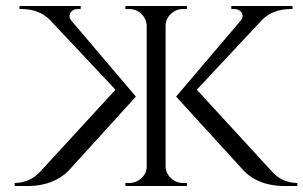

<svg xmlns="http://www.w3.org/2000/svg" viewBox="-20 -620 1011 640"><path d="M884 -51Q918 -11 971 -10V0H921Q912 -1 905 -1Q884 -3 866 -8Q817 -22 787 -57L567 -298L782 -551Q793 -564 786 -577Q778 -590 760 -590H751V-600H955V-590H951Q890 -590 854 -554L636 -321ZM365 -321 146 -554Q110 -590 50 -590H45V-600H249V-590H240Q222 -590 215 -577Q207 -564 218 -551L433 -298L214 -57Q183 -22 134 -8Q116 -3 96 -1Q88 -1 80 0H29V-10Q82 -11 117 -51ZM469 -537Q467 -559 450 -575Q433 -590 410 -590H398V-600H603V-590H591Q567 -590 550 -574Q533 -558 532 -536V-64Q533 -42 550 -26Q567 -10 591 -10H603V0H398V-10H410Q434 -10 451 -26Q468 -41 469 -63Z"/></svg>

Font: Cinzel(RUS BY LYAJKA)
Style: Regular
Weight: 400
Designer: Natanael Gama
Version: Version 1.001;PS 001.001;hotconv 1.0.56;makeotf.lib2.0.21325